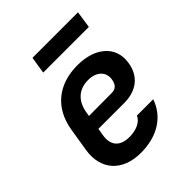

<svg xmlns="http://www.w3.org/2000/svg" viewBox="-212 -885 1023 1023"><g transform="rotate(-45 300.0 -373.5)"><path d="M189 -661H533L547 -757H204ZM255 10C379 10 469 -47 503 -146H380C366 -112 323 -93 271 -93C201 -93 165 -132 179 -206L185 -241H379C472 -241 534 -289 547 -377C564 -485 481 -560 346 -560C200 -560 103 -480 80 -340L59 -210C37 -78 116 10 255 10ZM198 -325 201 -344C212 -420 258 -464 330 -464C392 -464 430 -428 422 -376C416 -339 397 -326 371 -326Z"/></g></svg>

Font: JetBrains Mono
Style: Bold Italic
Weight: 558
Italic angle: -9°
Monospace: yes
Designer: Philipp Nurullin, Konstantin Bulenkov
Foundry: JetBrains
Version: Version 2.305